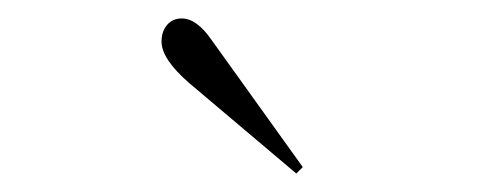

<svg xmlns="http://www.w3.org/2000/svg" viewBox="-20 -774 540 208"><path d="M301 -586 185 -684Q155 -710 155 -729Q155 -740 161 -747Q167 -754 177 -754Q193 -754 209 -731L308 -593Z"/></svg>

Font: Literata 72pt ExtraLight
Style: Regular
Weight: 200
Designer: Latin by Veronika Burian and Jose Scaglione. Greek by Irene Vlachou. Cyrillic by Vera Evstafieva.
Foundry: TypeTogether
Version: Version 3.002